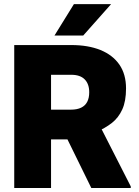

<svg xmlns="http://www.w3.org/2000/svg" viewBox="-20 -935 693 955"><path d="M335 -710.9Q418.5 -710.9 479.5 -686.3Q540.5 -661.6 573.7 -613.8Q606.9 -565.9 606.9 -495.1Q606.9 -431.6 588.1 -390.4Q569.3 -349.1 535.9 -323Q502.4 -296.9 457.5 -278.3L397.5 -241.7H165.5V-389.6H333Q363.3 -389.6 383.5 -399.4Q403.8 -409.2 413.8 -428.5Q423.8 -447.8 423.8 -476.1Q423.8 -517.1 401.4 -540Q378.9 -563 335 -563H233.9V0H50.8V-710.9ZM279.8 -314.5H474.1L630.4 -7.8V0H434.1ZM347.7 -914.6H532.7L394 -758.3H251Z"/></svg>

Font: Heebo Black
Style: Regular
Weight: 900
Designer: Oded Ezer
Foundry: Ezer Type House
Version: Version 3.100